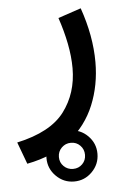

<svg xmlns="http://www.w3.org/2000/svg" viewBox="-53 -302 443 676"><g transform="rotate(-5 168.0 36.5)"><path d="M91.8 249Q91.8 211.9 118.4 185.5Q145 159.2 182.1 159.2Q219.2 159.2 245.6 185.5Q272 211.9 272 249Q272 286.1 245.6 312.7Q219.2 339.4 182.1 339.4Q145 339.4 118.4 312.7Q91.8 286.1 91.8 249ZM135.7 249Q135.7 268.6 149.2 281.7Q162.6 294.9 182.1 294.9Q201.7 294.9 214.8 281.7Q228 268.6 228 249Q228 229.5 214.8 216.1Q201.7 202.6 182.1 202.6Q162.6 202.6 149.2 216.1Q135.7 229.5 135.7 249ZM22.9 262.7 -5.9 185.1Q113.3 159.2 162.1 94.5Q210.9 29.8 210.9 -58.6Q210.9 -100.1 201.9 -145.8Q192.9 -191.4 176.8 -238.8L257.8 -266.1Q293 -166 293 -73.2Q293 8.3 264.4 77.9Q235.8 147.5 176 196Q116.2 244.6 22.9 262.7Z"/></g></svg>

Font: Vazirmatn UI NL
Style: Regular
Weight: 400
Designer: Saber Rastikerdar
Foundry: Saber Rastikerdar
Version: Version 33.003